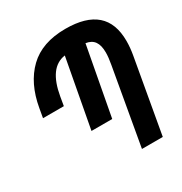

<svg xmlns="http://www.w3.org/2000/svg" viewBox="-171 -862 941 990"><g transform="rotate(-30 300.0 -367.0)"><path d="M477 -524.5Q477 -567 460.8 -590Q444.5 -613 410 -618L334 -210.5H210.5L286 -616.5Q235.5 -609 204.5 -566.2Q173.5 -523.5 160 -445.5L151 -392.5H27L36.5 -447Q60 -582 138.8 -658Q217.5 -734 357 -734Q478.5 -734 538.8 -681.2Q599 -628.5 599 -522.5Q599 -482.5 591 -438L513.5 0H389.5L469.5 -454.5Q477 -495 477 -524.5Z"/></g></svg>

Font: JuliaMono
Style: Bold Italic
Weight: 700
Italic angle: -9°
Monospace: yes
Designer: cormullion
Foundry: corm
Version: Version 0.057; ttfautohint (v1.8.4)